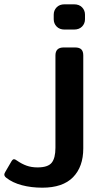

<svg xmlns="http://www.w3.org/2000/svg" viewBox="-143 -700 473 890"><path d="M106 -611V-632Q106 -652 119.5 -666Q133 -680 156 -680H200Q224 -680 237.5 -666Q251 -652 251 -632V-611Q251 -591 237.5 -577Q224 -563 200 -563H156Q133 -563 119.5 -577Q106 -591 106 -611ZM-114 124Q-123 117 -123 109Q-123 104 -118 96L-90 48Q-84 38 -78 38Q-73 38 -65 44Q-42 60 -19.5 68Q3 76 31 76Q79 76 96.5 54.5Q114 33 114 -15V-443Q114 -480 152 -480H205Q225 -480 234 -471Q243 -462 243 -443V-12Q243 73 195.5 121.5Q148 170 53 170Q2 170 -41.5 158.5Q-85 147 -114 124Z"/></svg>

Font: Mitr
Style: Regular
Weight: 400
Designer: Thanarat Vachiruckul
Foundry: Cadson Demak
Version: Version 1.003